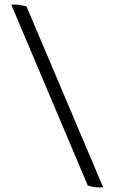

<svg xmlns="http://www.w3.org/2000/svg" viewBox="-20 -728 501 849"><path d="M97 -700 436 100Q402 104 368 92L30 -707Q47 -709 64 -706.5Q81 -704 97 -700Z"/></svg>

Font: Alike
Style: Regular
Weight: 400
Designer: Sveta Sebyakina
Foundry: Cyreal (www.cyreal.org)
Version: Version 1.301; ttfautohint (v1.8.4.7-5d5b)